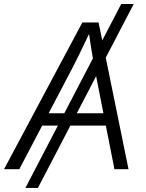

<svg xmlns="http://www.w3.org/2000/svg" viewBox="-41 -839 726 952"><path d="M622.1 -819.3 147 92.8H85L560.1 -819.3ZM-21 0 367.2 -727.5H447.8L596.2 0H526.4L432.6 -476.6Q425.8 -514.2 416.5 -567.9Q407.2 -621.6 397 -695.8H412.6Q378.4 -623.5 352.3 -570.1Q326.2 -516.6 304.7 -476.6L54.7 0ZM139.6 -216.3 149.9 -277.3H516.6L506.8 -216.3Z"/></svg>

Font: Inter 18pt Light
Style: Italic
Weight: 300
Italic angle: -9.3988°
Designer: Rasmus Andersson
Foundry: rsms
Version: Version 4.001;git-66647c0bb